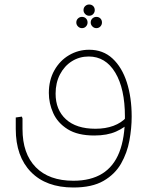

<svg xmlns="http://www.w3.org/2000/svg" viewBox="-20 -602 665 853"><path d="M306 231Q185 231 117.5 162Q50 93 50 -29H80Q80 81 139 141Q198 201 306 201Q383 201 434 169.5Q485 138 510 74.5Q535 11 535 -84H565Q565 -33 555 22Q545 77 518 124.5Q491 172 440 201.5Q389 231 306 231ZM50 -29V-80L77 -84L80 -76V-29ZM399 0Q325 0 280.5 -28Q236 -56 216.5 -99.5Q197 -143 197 -189Q197 -246 221.5 -289.5Q246 -333 287 -357Q328 -381 376 -381Q438 -381 480 -342Q522 -303 543.5 -236Q565 -169 565 -84H535Q535 -208 492 -279.5Q449 -351 374 -351Q333 -351 299.5 -330Q266 -309 246.5 -271.5Q227 -234 227 -186Q227 -114 273 -72Q319 -30 404 -30Q449 -30 484 -43Q519 -56 542 -81L558 -61Q535 -35 495.5 -17.5Q456 0 399 0ZM344 -477Q334 -477 326.5 -484.5Q319 -492 319 -502Q319 -513 326.5 -520Q334 -527 344 -527Q355 -527 362 -520Q369 -513 369 -502Q369 -492 362 -484.5Q355 -477 344 -477ZM408 -477Q398 -477 390.5 -484.5Q383 -492 383 -502Q383 -513 390.5 -520Q398 -527 408 -527Q419 -527 426 -520Q433 -513 433 -502Q433 -492 426 -484.5Q419 -477 408 -477ZM376 -532Q366 -532 358.5 -539.5Q351 -547 351 -557Q351 -568 358.5 -575Q366 -582 376 -582Q387 -582 394 -575Q401 -568 401 -557Q401 -547 394 -539.5Q387 -532 376 -532Z"/></svg>

Font: Fustat ExtraLight
Style: Regular
Weight: 250
Designer: Mohamed Gaber, Khaled Hosny, Laura Garcia Mut
Foundry: Kief Type Foundry, Alif Type Foundry, Hard Type Foundry
Version: Version 1.007